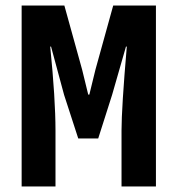

<svg xmlns="http://www.w3.org/2000/svg" viewBox="-20 -672 640 692"><path d="M58 0V-652H212L276 -421L298 -331H302L324 -421L388 -652H542V0H418V-202Q418 -282 437 -504H434L384 -330L334 -173H262L211 -330L164 -504H161Q180 -314 180 -202V0Z"/></svg>

Font: TypoPRO Source Code Pro
Style: Bold
Weight: 700
Monospace: yes
Designer: Paul D. Hunt, Teo Tuominen
Foundry: Adobe Systems Incorporated
Version: Version 2.010;PS 1.0;hotconv 1.0.84;makeotf.lib2.5.63406